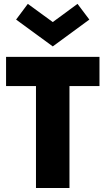

<svg xmlns="http://www.w3.org/2000/svg" viewBox="-20 -946 523 966"><path d="M329.5 0H161V-513H10.5V-660H480.5V-513H329.5ZM245.5 -712.5 61 -847.5 120 -926.5 245.5 -835 370 -926.5 429.5 -847.5Z"/></svg>

Font: Lucymar Sans ExtraBold
Style: Regular
Weight: 800
Foundry: The League of Moveable Type (original font) / Main changes by Cristiano Sobral with portions from Mirco Monsees
Version: Version 2.001;August 30, 2020;FontCreator 13.0.0.2681 64-bit